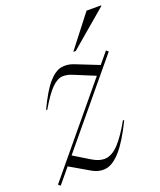

<svg xmlns="http://www.w3.org/2000/svg" viewBox="-158 -818 762 915"><g transform="rotate(-20 223.0 -361.0)"><path d="M-20 0.5 331.5 -423.5 229.5 -465.5Q200.5 -478.5 175.2 -477Q150 -475.5 121.5 -447.2Q93 -419 54 -352L48.5 -353.5Q88 -437.5 121.2 -475.5Q154.5 -513.5 185.5 -519.2Q216.5 -525 248 -512.5L366.5 -465.5L413.5 -522L424.5 -513L88.5 -108L165.5 -61Q206 -35.5 239 -39.2Q272 -43 304.8 -78.2Q337.5 -113.5 376 -182L381.5 -179.5Q336 -86.5 297.2 -42.8Q258.5 1 222.8 6.8Q187 12.5 151 -8.5L53 -65.5L-9.5 10ZM265 -569 391.5 -732H465.5L465 -728.5L277.5 -569Z"/></g></svg>

Font: Newsreader 72pt Light
Style: Italic
Weight: 300
Italic angle: -17°
Designer: Hugues Gentile
Foundry: Production Type
Version: Version 1.003; ttfautohint (v1.8.3)